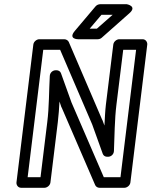

<svg xmlns="http://www.w3.org/2000/svg" viewBox="-20 -865 718 910"><path d="M111 -25 185 -629H265L417 -275L467 -136C470 -127 479 -122 488 -122H492C505 -122 519 -132 520 -149C523 -217 523 -299 532 -370L564 -629H625L551 -25H472L319 -379L269 -518C266 -527 257 -532 248 -532H244C231 -532 217 -522 216 -505C212 -435 213 -357 204 -286L172 -25ZM58 0C57 11 65 25 80 25H191C202 25 217 15 219 0L254 -286C258 -319 260 -350 262 -384L271 -357L272 -356L431 12C434 19 442 25 451 25H570C581 25 596 15 598 0L678 -654C679 -665 671 -679 656 -679H545C534 -679 519 -669 517 -654L482 -370C478 -337 477 -304 475 -270L465 -297L464 -298L306 -666C303 -673 294 -679 285 -679H166C155 -679 140 -669 138 -654ZM514 -795 439 -729H405L461 -795ZM593 -802C632 -836 581 -845 581 -845H455C448 -845 439 -842 433 -835L335 -719C301 -679 350 -679 350 -679H443C448 -679 457 -681 462 -686Z"/></svg>

Font: Falling Sky
Style: OuObl
Weight: 400
Designer: Paul D. Hunt
Foundry: Adobe Systems Incorporated
Version: Version 1.02